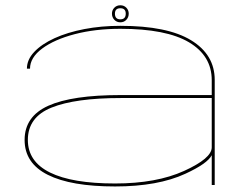

<svg xmlns="http://www.w3.org/2000/svg" viewBox="-20 -684 926 710"><path d="M763 0V-110Q747 -79 665.5 -41.5Q564 5.5 405.5 5.5Q242.5 5.5 156.8 -37.5Q71 -80.5 71 -166.5Q71 -253.5 158.8 -293Q246.5 -332.5 427 -332.5H763V-387.5Q763 -477.5 679 -527.5Q595 -577.5 425 -577.5Q332.5 -577.5 256.8 -557.8Q181 -538 136 -504.5Q91 -471 91 -430H79.5Q79.5 -463.5 106.8 -492.2Q134 -521 181.8 -542.8Q229.5 -564.5 292 -576.5Q354.5 -588.5 425 -588.5Q599 -588.5 686.5 -535.2Q774 -482 774 -388.5V0ZM763 -139V-321.5H427.5Q258.5 -321.5 170.8 -286.2Q83 -251 83 -166.5Q83 -86.5 165 -46Q247 -5.5 405.5 -5.5Q558.5 -5.5 660.8 -52Q763 -98.5 763 -139ZM425 -601.5Q411.5 -601.5 402.8 -610.8Q394 -620 394 -633.5Q394 -646.5 402.8 -655.5Q411.5 -664.5 425 -664.5Q438.5 -664.5 447.2 -655.5Q456 -646.5 456 -633.5Q456 -620 447.2 -610.8Q438.5 -601.5 425 -601.5ZM425 -612.5Q445 -612.5 445 -633.5Q445 -653.5 425 -653.5Q405 -653.5 405 -633.5Q405 -612.5 425 -612.5Z"/></svg>

Font: Anybody UltraExpanded Thin
Style: Regular
Weight: 100
Width: 9
Designer: Tyler Finck
Foundry: Etcetera Type Company
Version: Version 1.010; ttfautohint (v1.8.3) -l 8 -r 50 -G 200 -x 14 